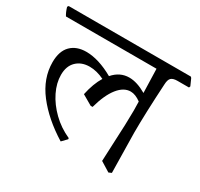

<svg xmlns="http://www.w3.org/2000/svg" viewBox="-152 -742 982 942"><g transform="rotate(30 339.5 -271.0)"><path d="M696 -525H631Q606 -525 595.5 -515Q585 -505 584 -478Q574 -306 574 -198L578 27L562 34L507 0L511 -91Q518 -228 518 -291L517 -342Q486 -365 459 -365Q420 -365 387.5 -324Q355 -283 334 -206H323L266 -239Q280 -305 307 -349Q264 -370 224 -370Q178 -370 149.5 -342.5Q121 -315 121 -265Q121 -219 144.5 -171Q168 -123 210.5 -81.5Q253 -40 309 -15L310 -9L283 19Q178 -46 116 -126.5Q54 -207 54 -298Q54 -361 86 -393Q118 -425 173 -425Q243 -425 328 -377Q366 -421 419 -421Q463 -421 516 -390L512 -525H-1Q-12 -542 -20 -569L-15 -576H677L682 -571L699 -533Z"/></g></svg>

Font: Sahitya
Style: Regular
Weight: 400
Designer: Juan Pablo del Peral
Foundry: Juan Pablo del Peral (http://www.huertatipografica.com)
Version: Version 1.001;PS 001.000;hotconv 1.0.70;makeotf.lib2.5.58329